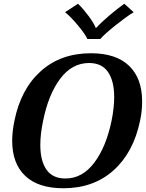

<svg xmlns="http://www.w3.org/2000/svg" viewBox="-20 -994 778 1024"><path d="M327 -929 396 -974Q423 -948 451.5 -910Q480 -872 490 -846H494Q517 -872 562 -910.5Q607 -949 643 -974L693 -929Q655 -906 596 -859Q537 -812 515 -786H446Q434 -813 394.5 -860Q355 -907 327 -929ZM45 -243Q45 -293 57 -350Q91 -519 197.5 -614.5Q304 -710 465 -710Q599 -710 668.5 -643Q738 -576 738 -454Q738 -401 727 -350Q692 -181 585.5 -85.5Q479 10 318 10Q184 10 114.5 -56Q45 -122 45 -243ZM575 -350Q589 -420 589 -476Q589 -562 556 -610Q523 -658 455 -658Q364 -658 301 -574Q238 -490 210 -350Q195 -280 195 -221Q195 -136 228 -89Q261 -42 329 -42Q419 -42 482.5 -126Q546 -210 575 -350Z"/></svg>

Font: Trirong
Style: Bold Italic
Weight: 700
Italic angle: -12°
Designer: Katatrad Team
Foundry: CadsonDemak
Version: Version 1.001